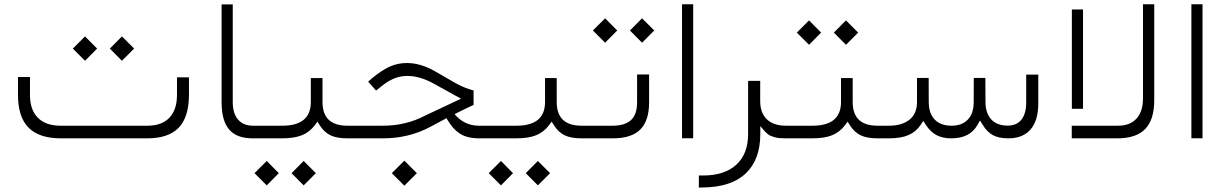

<svg xmlns="http://www.w3.org/2000/svg" viewBox="-20 -642 5685 891"><path d="M261.2 -58.6H664.1Q730.5 -58.6 765.9 -95.5Q801.3 -132.3 801.3 -201.7V-283.2H856.9V-203.1Q856.9 -99.1 809.6 -49.6Q762.2 0 662.6 0H262.7Q162.1 0 112.8 -49.3Q63.5 -98.6 63.5 -201.2V-284.7H119.1V-201.7Q119.1 -132.3 155.8 -95.5Q192.4 -58.6 261.2 -58.6ZM489.7 -416.5 545.9 -473.1 602.5 -416.5 545.9 -359.9ZM317.9 -416.5 374.5 -473.1 430.7 -416.5 374.5 -359.9Z M1174.8 0H1152.8Q1078.6 0 1043.5 -40.8Q1008.3 -81.5 1008.3 -168.5V-621.6H1060.1V-168Q1060.1 -116.2 1084.5 -87.4Q1108.9 -58.6 1154.3 -58.6H1174.8Q1187.5 -58.6 1187.5 -32.7V-27.3Q1187.5 -20 1186.3 -14.2Q1185.1 -8.3 1182.1 -4.2Q1179.2 0 1174.8 0Z M1333 161.6 1389.2 105 1445.8 161.6 1389.2 218.3ZM1161.1 161.6 1217.8 105 1273.9 161.6 1217.8 218.3ZM1602.1 0H1592.8Q1542.5 0 1513.4 -14.2Q1484.4 -28.3 1464.4 -59.6L1453.1 -77.6L1440.4 -60.5Q1417 -29.3 1381.6 -14.6Q1346.2 0 1287.6 0H1170.4Q1157.7 0 1157.7 -27.3V-32.7Q1157.7 -58.6 1169.9 -58.6H1290Q1422.4 -58.6 1422.4 -168.5V-279.8H1476.6V-168.5Q1476.6 -58.6 1592.3 -58.6H1602.5Q1614.7 -58.6 1614.7 -32.7V-27.3Q1614.7 -16.1 1611.6 -8.1Q1608.4 0 1602.1 0Z M1798.3 161.6 1856.4 103.5 1914.6 161.6 1856.4 219.7ZM2261.2 0H2204.1Q2175.3 0 2152.6 -5.6Q2129.9 -11.2 2112.8 -22.9Q2095.7 -34.7 2083.5 -48.3Q2071.3 -62 2059.1 -82L2051.8 -93.8L2039.6 -86.9L1981.4 -55.7Q1879.4 0 1757.8 0H1598.6Q1585.9 0 1585.9 -27.3V-32.7Q1585.9 -58.6 1598.1 -58.6H1756.8Q1863.3 -58.6 1951.7 -105L2093.8 -171.9L2119.6 -184.1L2094.2 -197.8L1995.6 -252.4Q1929.2 -289.6 1870.6 -289.6Q1853 -289.6 1837.4 -286.4Q1821.8 -283.2 1806.9 -276.9Q1792 -270.5 1778.3 -262Q1764.6 -253.4 1749 -240.7L1725.1 -221.7L1688.5 -263.2L1706.5 -278.8Q1751 -315.9 1788.3 -332.8Q1825.7 -349.6 1867.7 -349.6Q1932.1 -349.6 2000 -310.5L2092.3 -257.3Q2133.3 -233.9 2177.7 -222.2V-155.3Q2171.4 -152.3 2138.7 -136.7Q2106 -121.1 2089.4 -112.3Q2134.8 -58.6 2202.6 -58.6H2261.2Q2273.9 -58.6 2273.9 -32.7V-27.3Q2273.9 -20 2272.7 -14.2Q2271.5 -8.3 2268.6 -4.2Q2265.6 0 2261.2 0Z M2419.9 161.6 2476.1 105 2532.7 161.6 2476.1 218.3ZM2248 161.6 2304.7 105 2360.8 161.6 2304.7 218.3ZM2689 0H2679.7Q2629.4 0 2600.3 -14.2Q2571.3 -28.3 2551.3 -59.6L2540 -77.6L2527.3 -60.5Q2503.9 -29.3 2468.5 -14.6Q2433.1 0 2374.5 0H2257.3Q2244.6 0 2244.6 -27.3V-32.7Q2244.6 -58.6 2256.8 -58.6H2377Q2509.3 -58.6 2509.3 -168.5V-279.8H2563.5V-168.5Q2563.5 -58.6 2679.2 -58.6H2689.5Q2701.7 -58.6 2701.7 -32.7V-27.3Q2701.7 -16.1 2698.5 -8.1Q2695.3 0 2689 0Z M2685.1 -58.6H2823.2Q2878.9 -58.6 2907.7 -84.2Q2936.5 -109.9 2936.5 -167.5V-296.4H2992.2V-167Q2992.2 -81.5 2951.2 -40.8Q2910.2 0 2823.7 0H2685.5Q2672.9 0 2672.9 -27.3V-32.7Q2672.9 -58.6 2685.1 -58.6ZM2903.3 -500.5 2959.5 -557.1 3016.1 -500.5 2959.5 -443.8ZM2731.4 -500.5 2788.1 -557.1 2844.2 -500.5 2788.1 -443.8Z M3145 -622.1H3196.8V-0.5H3145Z M3634.3 0H3627.4Q3610.4 0 3596.9 -1.2Q3583.5 -2.4 3572.8 -5.9Q3562 -9.3 3555.4 -12Q3548.8 -14.6 3541.3 -21.2Q3533.7 -27.8 3530.3 -31.2Q3526.9 -34.7 3519.3 -43.9Q3511.7 -53.2 3508.3 -57.1V-23.9V-21Q3508.3 98.1 3441.4 162.1Q3374.5 226.1 3243.7 228L3223.1 228.5V172.4H3242.7Q3342.3 172.4 3397 122.3Q3451.7 72.3 3451.7 -20.5V-266.6H3507.8V-172.4Q3507.8 -117.7 3539.1 -88.1Q3570.3 -58.6 3627.4 -58.6H3634.8Q3647 -58.6 3647 -32.7V-27.3Q3647 -16.1 3643.8 -8.1Q3640.6 0 3634.3 0Z M3849.6 -490.7 3905.8 -547.4 3962.4 -490.7 3905.8 -434.1ZM3677.7 -490.7 3734.4 -547.4 3790.5 -490.7 3734.4 -434.1ZM4062.5 0H4053.2Q4002.9 0 3973.9 -14.2Q3944.8 -28.3 3924.8 -59.6L3913.6 -77.6L3900.9 -60.5Q3877.4 -29.3 3842 -14.6Q3806.6 0 3748 0H3630.9Q3618.2 0 3618.2 -27.3V-32.7Q3618.2 -58.6 3630.4 -58.6H3750.5Q3882.8 -58.6 3882.8 -168.5V-279.8H3937V-168.5Q3937 -58.6 4052.7 -58.6H4063Q4075.2 -58.6 4075.2 -32.7V-27.3Q4075.2 -16.1 4072 -8.1Q4068.8 0 4062.5 0Z M4058.6 -58.6H4105Q4166 -58.6 4200.7 -86.7Q4235.4 -114.7 4235.4 -168V-280.3H4289.6L4290 -167Q4290.5 -115.2 4317.9 -86.9Q4345.2 -58.6 4396 -58.6Q4444.3 -58.6 4471.4 -87.2Q4498.5 -115.7 4498.5 -167.5L4499 -280.3H4552.7L4553.2 -168.5Q4553.7 -116.2 4580.3 -87.6Q4606.9 -59.1 4656.2 -59.1Q4698.7 -59.1 4720.5 -87.4Q4742.2 -115.7 4742.2 -166.5V-295.9H4798.3V-162.6Q4798.3 -82.5 4762.5 -41.3Q4726.6 0 4659.2 0Q4615.2 0 4587.6 -14.9Q4560.1 -29.8 4541 -62L4527.8 -83L4515.6 -61.5Q4481 0 4394 0Q4354.5 0 4326.2 -14.9Q4297.9 -29.8 4276.9 -62L4264.6 -81.1L4252.4 -62.5Q4231.4 -30.8 4196.5 -15.4Q4161.6 0 4104.5 0H4059.1Q4046.4 0 4046.4 -27.3V-32.7Q4046.4 -58.6 4058.6 -58.6Z M4954.1 -598.1H5005.9V-137.2H4954.1ZM5336.4 -176.8Q5336.4 -86.4 5294.4 -43.2Q5252.4 0 5164.6 0H4953.6V-58.6H5168Q5224.1 -58.6 5254.2 -91.8Q5284.2 -125 5284.2 -185.5V-622.1H5336.4Z M5508.8 -622.1H5560.5V-0.5H5508.8Z"/></svg>

Font: Shabnam Thin WOL
Style: Thin-WOL
Weight: 100
Foundry: DejaVu fonts team - Redesigned by Saber Rastikerdar - Based on Vazir font
Version: Version 5.0.0